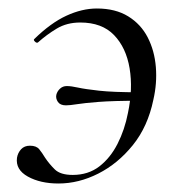

<svg xmlns="http://www.w3.org/2000/svg" viewBox="-20 -419 415 452"><path d="M117.6 13Q75 13 45.6 -3.3Q16.2 -19.6 20 -47.6Q22 -59.4 29.7 -67.7Q37.4 -76 50.6 -76Q65.6 -76 72.4 -67.6Q79.2 -59.2 86.2 -47.6Q95.8 -33.2 109 -20.2Q122.2 -7.2 151.2 -7.2Q187.8 -7.2 213.8 -27.2Q239.8 -47.2 256.7 -80.4Q273.6 -113.6 281.2 -153Q293.2 -209.6 285.1 -258.2Q277 -306.8 248.5 -336.4Q220 -366 169 -366Q137.4 -366 113.6 -351.7Q89.8 -337.4 69.2 -319Q66.2 -317.2 62.2 -321.1Q58.2 -325 60.6 -327Q99.4 -365 136.3 -382Q173.2 -399 208 -399Q251.8 -399 281.8 -380.5Q311.8 -362 327.8 -330.8Q343.8 -299.6 346.9 -261.2Q350 -222.8 341 -184Q328 -121 292.7 -77.3Q257.4 -33.6 211.3 -10.3Q165.2 13 117.6 13ZM135.2 -171Q121.8 -171 116.3 -179.1Q110.8 -187.2 112.6 -195.8Q114.6 -204 121.2 -210.2Q127.8 -216.4 137.2 -216.4Q147.6 -216.4 163.7 -212.8Q179.8 -209.2 213.2 -205.5Q246.6 -201.8 307.4 -201.8V-181.8Q246.6 -181.8 212.2 -179.1Q177.8 -176.4 161.2 -173.7Q144.6 -171 135.2 -171Z"/></svg>

Font: Cormorant Garamond Light
Style: Italic
Weight: 300
Italic angle: -10°
Designer: Christian Thalmann (Catharsis Fonts)
Foundry: Catharsis Fonts
Version: Version 4.001